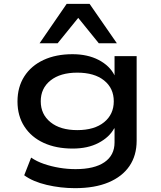

<svg xmlns="http://www.w3.org/2000/svg" viewBox="-20 -790 838 999"><path d="M370 189Q295 189 223 172Q151 155 106 122L142 30Q171 50 209 63Q247 76 289 83Q331 90 373 90Q471 90 523.5 54Q576 18 576 -49V-122H574Q549 -76 493 -46.5Q437 -17 358 -17Q272 -17 207.5 -46.5Q143 -76 107 -131.5Q71 -187 71 -262Q71 -337 106.5 -392.5Q142 -448 206.5 -478Q271 -508 357 -508Q436 -508 493.5 -478Q551 -448 576 -398V-498H691V-58Q691 19 653.5 74Q616 129 544.5 159Q473 189 370 189ZM382 -113Q471 -113 521.5 -154Q572 -195 572 -263Q572 -331 521.5 -371.5Q471 -412 382 -412Q294 -412 243 -371.5Q192 -331 192 -263Q192 -195 243 -154Q294 -113 382 -113ZM186 -565 327 -770H446L588 -565H494L387 -697L280 -565Z"/></svg>

Font: Nunito Sans 7pt Expanded SemiBold
Style: Regular
Weight: 600
Width: 7
Designer: Vernon Adams
Foundry: Vernon Adams
Version: Version 3.101;gftools[0.9.27]